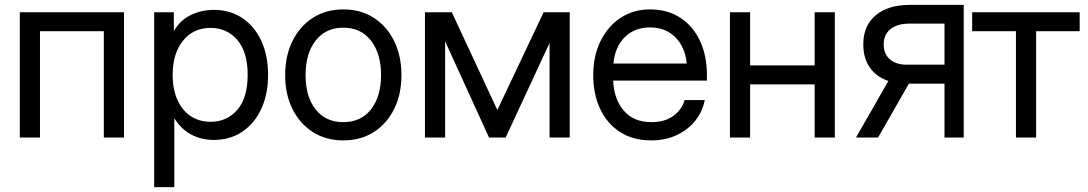

<svg xmlns="http://www.w3.org/2000/svg" viewBox="-20 -566 4478 790"><path d="M490.2 -515.6V0H407.2V-437.5H144.5V0H61.5V-515.6Z M614.3 204.1V-515.6H695.3V-439.5H696.3Q721.2 -482.9 765.1 -504.2Q809.1 -525.4 859.4 -525.4Q926.8 -525.4 977.1 -491.7Q1027.3 -458 1055.2 -397.7Q1083 -337.4 1083 -257.8Q1083 -178.7 1055.2 -118.4Q1027.3 -58.1 977.1 -24.2Q926.8 9.8 859.4 9.8Q809.1 9.8 767.6 -12Q726.1 -33.7 698.2 -78.1H697.3V204.1ZM846.7 -64.9Q913.6 -64.9 956.3 -114Q999 -163.1 999 -257.8Q999 -352.5 956.3 -401.9Q913.6 -451.2 846.7 -451.2Q774.9 -451.2 732.7 -398.2Q690.4 -345.2 690.4 -257.8Q690.4 -170.4 732.7 -117.7Q774.9 -64.9 846.7 -64.9Z M1392.6 11.7Q1321.3 11.7 1267.3 -22.7Q1213.4 -57.1 1183.3 -117.7Q1153.3 -178.2 1153.3 -256.8Q1153.3 -335.9 1183.3 -397Q1213.4 -458 1267.3 -492.7Q1321.3 -527.3 1392.6 -527.3Q1464.4 -527.3 1518.1 -492.7Q1571.8 -458 1601.8 -397Q1631.8 -335.9 1631.8 -256.8Q1631.8 -178.2 1601.8 -117.7Q1571.8 -57.1 1518.1 -22.7Q1464.4 11.7 1392.6 11.7ZM1392.6 -63.5Q1465.8 -63.5 1506.8 -116.5Q1547.9 -169.4 1547.9 -256.8Q1547.9 -345.2 1506.6 -398.7Q1465.3 -452.1 1392.6 -452.1Q1319.8 -452.1 1278.6 -398.9Q1237.3 -345.7 1237.3 -256.8Q1237.3 -168.9 1278.3 -116.2Q1319.3 -63.5 1392.6 -63.5Z M1992.2 0 1811.5 -396V0H1728.5V-515.6H1838.9L2026.4 -113.3L2216.8 -515.6H2324.2V0H2241.2V-389.2L2060.5 0Z M2660.2 11.7Q2584.5 11.7 2531 -22.9Q2477.5 -57.6 2449.2 -118.4Q2420.9 -179.2 2420.9 -256.8Q2420.9 -335.4 2450.7 -396.5Q2480.5 -457.5 2533.2 -492.4Q2585.9 -527.3 2654.3 -527.3Q2726.1 -527.3 2778.8 -493.2Q2831.5 -459 2860.1 -397.9Q2888.7 -336.9 2888.7 -256.8V-234.4H2502.9Q2505.9 -158.7 2546.4 -111.1Q2586.9 -63.5 2660.2 -63.5Q2715.3 -63.5 2750.2 -88.9Q2785.2 -114.3 2796.9 -154.3H2879.9Q2870.1 -105 2839.4 -67.6Q2808.6 -30.3 2762.5 -9.3Q2716.3 11.7 2660.2 11.7ZM2503.9 -304.7H2805.7Q2798.8 -373 2758.3 -413.1Q2717.8 -453.1 2654.3 -453.1Q2590.8 -453.1 2550.5 -413.1Q2510.3 -373 2503.9 -304.7Z M3066.4 -515.6V-296.9H3332V-515.6H3415V0H3332V-218.8H3066.4V0H2983.4V-515.6Z M3866.2 0V-221.7H3719.7L3592.8 0H3502L3635.3 -232.9Q3585.9 -249.5 3558.8 -288.6Q3531.7 -327.6 3532.2 -383.8Q3531.7 -459 3582.3 -502.2Q3632.8 -545.4 3720.7 -545.9H3945.3V0ZM3866.2 -299.8V-468.8H3720.7Q3671.9 -468.8 3643.8 -446Q3615.7 -423.3 3616.2 -383.8Q3615.7 -344.7 3641.1 -322.3Q3666.5 -299.8 3710.9 -299.8Z M4160.2 0V-437.5H3980V-515.6H4422.4V-437.5H4243.2V0Z"/></svg>

Font: Inter Display
Style: Regular
Weight: 400
Designer: Rasmus Andersson
Foundry: rsms
Version: Version 4.000;git-37864ae